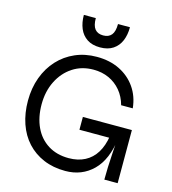

<svg xmlns="http://www.w3.org/2000/svg" viewBox="-126 -973 973 1086"><g transform="rotate(15 360.5 -430.0)"><path d="M356 10Q285 10 228.5 -14Q172 -38 132 -81.5Q92 -125 71 -186Q50 -247 50 -320Q50 -394 73 -456.5Q96 -519 138 -564.5Q180 -610 237.5 -635Q295 -660 364 -660Q439 -660 497 -631.5Q555 -603 591 -551.5Q627 -500 634 -431H566Q553 -479 524 -513.5Q495 -548 454.5 -566.5Q414 -585 364 -585Q295 -585 242.5 -550.5Q190 -516 160 -456Q130 -396 130 -320Q130 -244 157 -186.5Q184 -129 235 -97Q286 -65 356 -65Q410 -65 450.5 -86Q491 -107 516 -147.5Q541 -188 550 -247H599Q583 -118 518 -54Q453 10 356 10ZM583 0Q583 -33 584.5 -74.5Q586 -116 589 -159Q592 -202 594 -236H374V-311H661V0ZM500 -870Q500 -825 485.5 -790.5Q471 -756 441 -736Q411 -716 365 -716Q319 -716 289 -736Q259 -756 244.5 -790.5Q230 -825 230 -870H300Q300 -826 316.5 -806Q333 -786 365 -786Q397 -786 413.5 -806Q430 -826 430 -870Z"/></g></svg>

Font: Syne
Style: Regular
Weight: 400
Designer: Lucas Descroix
Foundry: Bonjour Monde
Version: Version 2.200